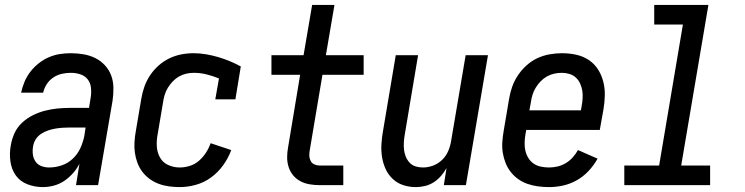

<svg xmlns="http://www.w3.org/2000/svg" viewBox="-20 -755 3040 783"><path d="M155 8Q122 8 92 -3.5Q62 -15 44.5 -39.5Q27 -64 22.5 -96.5Q18 -129 24 -162Q28 -187 39 -211.5Q50 -236 70 -254.5Q90 -273 114 -285Q138 -297 163.5 -303.5Q189 -310 214 -312.5Q239 -315 265 -315H343L350 -358Q353 -377 351 -397Q349 -417 337.5 -431.5Q326 -446 307.5 -452Q289 -458 269 -458Q251 -458 232.5 -454Q214 -450 197.5 -439Q181 -428 170.5 -411.5Q160 -395 156 -377H66Q71 -400 80 -421.5Q89 -443 103.5 -462Q118 -481 137.5 -496.5Q157 -512 179 -521.5Q201 -531 223.5 -534.5Q246 -538 269 -538Q295 -538 321 -533.5Q347 -529 369 -518Q391 -507 408 -488.5Q425 -470 433.5 -447Q442 -424 442.5 -397.5Q443 -371 439 -344L380 0H290L304 -87Q293 -66 277 -48Q261 -30 241.5 -17Q222 -4 199.5 2Q177 8 155 8ZM180 -72Q206 -72 231.5 -80.5Q257 -89 277 -108Q297 -127 308 -151.5Q319 -176 324 -201L329 -235H265Q250 -235 235 -234Q220 -233 205.5 -230.5Q191 -228 176 -223Q161 -218 147.5 -209Q134 -200 125.5 -186.5Q117 -173 115 -158Q112 -142 114 -125.5Q116 -109 125 -96Q134 -83 149 -77.5Q164 -72 180 -72Z M713 8Q691 8 669 5Q647 2 627 -5.5Q607 -13 590 -25.5Q573 -38 560.5 -54.5Q548 -71 540.5 -91Q533 -111 530 -132.5Q527 -154 528.5 -176.5Q530 -199 534 -221L556 -351Q560 -376 568.5 -400.5Q577 -425 591.5 -447Q606 -469 626 -487Q646 -505 669.5 -516.5Q693 -528 718.5 -533Q744 -538 769 -538Q795 -538 821 -533.5Q847 -529 870.5 -522Q894 -515 917 -505.5Q940 -496 962 -484L940 -350H858L873 -435Q849 -445 823 -451.5Q797 -458 771 -458H770Q755 -458 739.5 -454.5Q724 -451 710 -443Q696 -435 684.5 -423Q673 -411 664.5 -397Q656 -383 651.5 -368Q647 -353 645 -338L623 -208Q618 -183 619.5 -158Q621 -133 632.5 -112.5Q644 -92 666 -82Q688 -72 713 -72Q733 -72 754 -78.5Q775 -85 791.5 -99.5Q808 -114 820 -132.5Q832 -151 839 -171L923 -143Q911 -110 890 -81Q869 -52 841 -31.5Q813 -11 779.5 -1.5Q746 8 713 8Z M1283 0Q1262 0 1242 -3.5Q1222 -7 1205 -16Q1188 -25 1175.5 -40Q1163 -55 1157 -74Q1151 -93 1151 -113.5Q1151 -134 1155 -155L1204 -450H1087V-530H1218L1253 -735H1344L1309 -530H1463V-450H1295L1243 -141Q1241 -130 1241.5 -119Q1242 -108 1247 -98.5Q1252 -89 1262 -84.5Q1272 -80 1283 -80H1380V0Z M1676 8Q1649 8 1624.5 0Q1600 -8 1581.5 -25.5Q1563 -43 1552.5 -66Q1542 -89 1538 -114.5Q1534 -140 1535.5 -167Q1537 -194 1542 -221L1594 -530H1685L1631 -208Q1628 -192 1627 -176Q1626 -160 1627.5 -145.5Q1629 -131 1634.5 -117Q1640 -103 1650 -92Q1660 -81 1674.5 -76.5Q1689 -72 1705 -72Q1726 -72 1747 -80Q1768 -88 1784 -104Q1800 -120 1808.5 -140.5Q1817 -161 1820 -182L1879 -530H1970L1880 0H1790L1801 -70Q1792 -53 1778.5 -37.5Q1765 -22 1748.5 -11.5Q1732 -1 1713 3.5Q1694 8 1676 8Z M2219 8Q2196 8 2174 5Q2152 2 2131.5 -5Q2111 -12 2093.5 -24.5Q2076 -37 2063 -53.5Q2050 -70 2042 -90Q2034 -110 2030.5 -131.5Q2027 -153 2028.5 -175.5Q2030 -198 2034 -221L2056 -351Q2060 -376 2068.5 -400.5Q2077 -425 2092 -447.5Q2107 -470 2127.5 -488.5Q2148 -507 2172 -518Q2196 -529 2221.5 -533.5Q2247 -538 2272 -538Q2301 -538 2329 -532Q2357 -526 2380 -511Q2403 -496 2418 -473Q2433 -450 2440 -423Q2447 -396 2446.5 -367Q2446 -338 2441 -309L2426 -225H2126L2123 -208Q2120 -191 2119.5 -173.5Q2119 -156 2122.5 -140.5Q2126 -125 2134.5 -111Q2143 -97 2156 -88Q2169 -79 2185.5 -75.5Q2202 -72 2219 -72Q2236 -72 2253.5 -76Q2271 -80 2287 -89.5Q2303 -99 2315.5 -113Q2328 -127 2337 -143L2417 -108Q2402 -81 2380.5 -58Q2359 -35 2332.5 -20Q2306 -5 2277 1.5Q2248 8 2219 8ZM2139 -305H2349L2352 -322Q2355 -338 2356 -354.5Q2357 -371 2354.5 -386Q2352 -401 2345.5 -415Q2339 -429 2328 -439Q2317 -449 2302 -453.5Q2287 -458 2271 -458Q2255 -458 2239.5 -454.5Q2224 -451 2210 -443Q2196 -435 2184.5 -423Q2173 -411 2164.5 -397Q2156 -383 2151.5 -368Q2147 -353 2145 -338Z M2526 0V-80H2668L2765 -655H2648V-735H2869L2758 -80H2876V0Z"/></svg>

Font: iosevka_custom_sans_ss08 Md
Style: Italic
Weight: 500
Italic angle: -10°
Designer: Belleve Invis
Foundry: Belleve Invis
Version: Version 10.3.0; ttfautohint (v1.8.3)